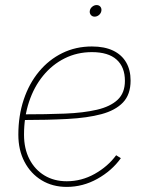

<svg xmlns="http://www.w3.org/2000/svg" viewBox="-20 -733 581 761"><path d="M244.6 7.8Q188 7.8 144.8 -18.6Q101.6 -44.9 77.1 -91.6Q52.7 -138.2 52.7 -199.2Q52.7 -274.4 74 -338.1Q95.2 -401.9 134.5 -449.2Q173.8 -496.6 227.1 -522.7Q280.3 -548.8 344.2 -548.8Q394 -548.8 428.2 -532.5Q462.4 -516.1 480 -485.8Q497.6 -455.6 497.6 -413.6Q497.6 -358.4 467.5 -326.9Q437.5 -295.4 381.8 -280.5Q326.2 -265.6 247.3 -261.5Q168.5 -257.3 71.8 -257.3V-279.8Q162.6 -279.8 236.8 -282.7Q311 -285.6 364.3 -298.1Q417.5 -310.5 446.3 -337.6Q475.1 -364.7 475.1 -412.6Q475.1 -467.3 442.1 -496.8Q409.2 -526.4 344.2 -526.4Q285.6 -526.4 236.3 -501.7Q187 -477.1 150.9 -432.9Q114.7 -388.7 95 -329.1Q75.2 -269.5 75.2 -199.2Q75.2 -143.6 96.7 -102.1Q118.2 -60.5 156.2 -37.6Q194.3 -14.6 244.6 -14.6Q303.2 -14.6 355.2 -43.7Q407.2 -72.8 440.4 -117.7L459 -106Q423.3 -56.2 366 -24.2Q308.6 7.8 244.6 7.8ZM355 -667Q345.7 -667 340.1 -673.8Q334.5 -680.7 335.9 -689.9Q337.4 -699.7 345.5 -706.3Q353.5 -712.9 362.8 -712.9Q372.6 -712.9 377.9 -706.3Q383.3 -699.7 381.8 -689.9Q380.4 -680.7 372.6 -673.8Q364.7 -667 355 -667Z"/></svg>

Font: Inter 17pt Thin
Style: Italic
Weight: 250
Italic angle: -9.3988°
Version: Version 4.001;git-66647c0bb